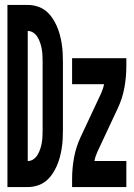

<svg xmlns="http://www.w3.org/2000/svg" viewBox="-20 -755 540 775"><path d="M10 0V-735H92Q111 -735 129.5 -729.5Q148 -724 163 -712.5Q178 -701 189 -685.5Q200 -670 208 -652.5Q216 -635 221 -616.5Q226 -598 229 -579.5Q232 -561 233 -542Q234 -523 234 -504V-231Q234 -212 233 -193Q232 -174 229 -155.5Q226 -137 221 -118.5Q216 -100 208 -82.5Q200 -65 189 -49.5Q178 -34 163 -22.5Q148 -11 129.5 -5.5Q111 0 92 0ZM92 -105Q105 -105 115.5 -112.5Q126 -120 132.5 -131.5Q139 -143 143 -155.5Q147 -168 149 -180.5Q151 -193 151.5 -206Q152 -219 152 -231V-504Q152 -516 151.5 -529Q151 -542 149 -554.5Q147 -567 143 -579.5Q139 -592 132.5 -603.5Q126 -615 115.5 -622.5Q105 -630 92 -630ZM271 0V-33Q271 -76 279 -119.5Q287 -163 306 -203L388 -378Q392 -387 395 -396Q398 -405 400 -415H271V-520H490V-488Q490 -444 482 -400.5Q474 -357 455 -317L373 -142Q369 -133 366 -124Q363 -115 361 -105H490V0Z"/></svg>

Font: Iosevka Term Curly Extrabold
Style: Regular
Weight: 800
Designer: Belleve Invis
Foundry: Belleve Invis
Version: Version 32.3.0